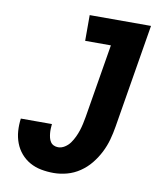

<svg xmlns="http://www.w3.org/2000/svg" viewBox="-83 -805 766 882"><g transform="rotate(10 300.0 -363.5)"><path d="M226 8Q196 8 167.5 2.5Q139 -3 115 -16.5Q91 -30 73 -51Q55 -72 45 -98.5Q35 -125 33 -154Q31 -183 35 -212H180Q179 -202 178.5 -191Q178 -180 179 -169Q180 -158 182.5 -148Q185 -138 190.5 -129.5Q196 -121 205.5 -116.5Q215 -112 226 -112Q242 -112 257 -121.5Q272 -131 282 -145Q292 -159 299.5 -175Q307 -191 312 -206.5Q317 -222 320.5 -238Q324 -254 327 -271Q327 -271 327 -271Q327 -271 327 -271L384 -615H264V-735H550L470 -251Q465 -220 456.5 -189Q448 -158 433 -128.5Q418 -99 397 -73Q376 -47 348 -28Q320 -9 288.5 -0.5Q257 8 226 8Z"/></g></svg>

Font: Iosevka SS04 Hv Ex Obl
Style: Regular
Weight: 900
Width: 7
Italic angle: -9°
Monospace: yes
Designer: Belleve Invis
Foundry: Belleve Invis
Version: Version 19.0.0; ttfautohint (v1.8.4)